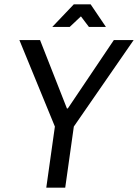

<svg xmlns="http://www.w3.org/2000/svg" viewBox="-20 -872 641 892"><path d="M195 0 235 -284 70 -686H166L291 -368H295L509 -686H601L323 -284L283 0ZM223 -747 323 -852H401L472 -747H393L356 -796L304 -747Z"/></svg>

Font: Archivo Narrow
Style: Italic
Weight: 400
Italic angle: -8°
Designer: Hector Gatti
Foundry: Omnibus-Type
Version: Version 3.002